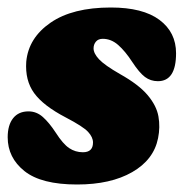

<svg xmlns="http://www.w3.org/2000/svg" viewBox="-24 -482 489 512"><path d="M197 -76Q224 -76 224 -102Q224 -116 211 -130.2Q198 -144.5 151 -169Q91.5 -200 67 -233.8Q42.5 -267.5 46 -317.5Q52 -381 110.8 -421.5Q169.5 -462 271.5 -462Q357 -462 401.2 -429Q445.5 -396 445.5 -340Q445.5 -265.5 397 -265.5Q377.5 -265.5 362.5 -276.8Q347.5 -288 328.5 -317Q310 -345.5 291.2 -362Q272.5 -378.5 250 -378.5Q238 -378.5 231.8 -371Q225.5 -363.5 225.5 -353Q225.5 -339.5 240.2 -323.8Q255 -308 296 -284.5Q346 -256.5 369.8 -228.2Q393.5 -200 398.5 -171.5Q403.5 -143 397.5 -113.5Q386 -56 328.5 -23Q271 10 181.5 10Q86 10 41.2 -25.8Q-3.5 -61.5 -3.5 -116Q-3.5 -148.5 11 -166.8Q25.5 -185 52 -185Q73.5 -185 90.5 -169.8Q107.5 -154.5 124.5 -128.5Q144 -98 160.5 -87Q177 -76 197 -76Z"/></svg>

Font: Fraunces 144pt S100 Black
Style: Italic
Weight: 900
Italic angle: -16°
Version: Version 1.000; ttfautohint (v1.8.3)